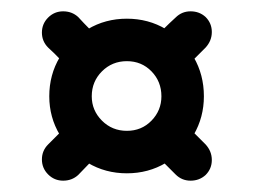

<svg xmlns="http://www.w3.org/2000/svg" viewBox="-20 -434 458 339"><path d="M343 -125Q332 -115 316.5 -115Q301 -115 290 -126Q269 -147 248 -168Q248 -168 248 -168Q248 -168 248 -168Q237 -179 237 -194.5Q237 -210 248 -221Q259 -232 274.5 -232Q290 -232 301 -221Q322 -200 343 -179Q354 -167 354 -151.5Q354 -136 343 -125ZM160 -362Q171 -351 171 -335.5Q171 -320 160 -309Q149 -298 133.5 -298Q118 -298 107 -309Q96 -319 86 -329.5Q76 -340 65 -350Q54 -361 54 -376.5Q54 -392 65 -403Q76 -414 91.5 -414Q107 -414 118 -404Q128 -393 138.5 -382.5Q149 -372 160 -362Q160 -362 160 -362Q160 -362 160 -362ZM65 -126Q54 -137 54 -152.5Q54 -168 65 -179Q86 -200 107 -221Q107 -221 107 -221Q107 -221 107 -221Q118 -232 133.5 -232Q149 -232 160 -221Q171 -210 171 -194.5Q171 -179 160 -168Q139 -147 118 -125Q107 -115 91.5 -115Q76 -115 65 -126ZM301 -308Q290 -297 274.5 -297Q259 -297 248 -308Q237 -319 237 -334.5Q237 -350 248 -361Q258 -372 268.5 -382.5Q279 -393 290 -403Q301 -414 316.5 -414Q332 -414 343 -404Q354 -393 354 -377.5Q354 -362 343 -350Q333 -340 322.5 -329.5Q312 -319 301 -308Q301 -308 301 -308Q301 -308 301 -308ZM265 -264Q265 -290 247.5 -308Q230 -326 204 -326Q178 -326 160 -308Q142 -290 142 -264Q142 -239 160 -221Q178 -203 204 -203Q230 -203 247.5 -221Q265 -239 265 -264ZM67 -264Q67 -302 85.5 -333Q104 -364 135 -382.5Q166 -401 204 -401Q242 -401 273 -382.5Q304 -364 322 -333Q340 -302 340 -264Q340 -227 322 -196Q304 -165 273 -146.5Q242 -128 204 -128Q166 -128 135 -146.5Q104 -165 85.5 -196Q67 -227 67 -264Z"/></svg>

Font: FRB American Cursive Guidelines Extrabold
Style: Bold Italic
Weight: 800
Italic angle: -25°
Version: Version 2.0;Modular Font Editor K font №1